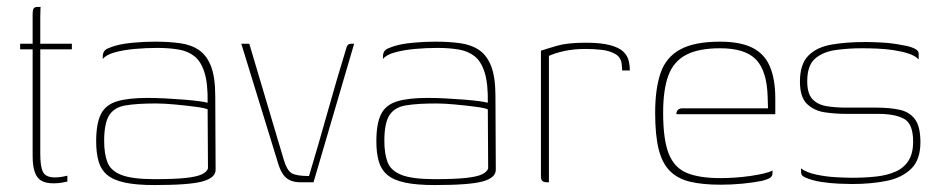

<svg xmlns="http://www.w3.org/2000/svg" viewBox="-20 -525 2702 553"><path d="M134 3Q113 3 100 -4Q87 -11 80.5 -28.5Q74 -46 74 -76V-383H38V-399H74V-484Q74 -493 75.5 -497.5Q77 -502 80 -503.5Q83 -505 87 -505H97Q97 -505 96.5 -498Q96 -491 96 -476V-399H187V-383H96V-82Q96 -43 104.5 -28.5Q113 -14 138 -14Q150 -14 160 -16Q170 -18 174 -19V-2Q169 -1 158.5 1Q148 3 134 3Z M425 8Q373 8 340 1Q307 -6 289 -21Q271 -36 264 -60Q257 -84 257 -118Q257 -169 270.5 -196Q284 -223 316.5 -233Q349 -243 405 -243Q430 -243 457.5 -241.5Q485 -240 510.5 -238Q536 -236 554 -233.5Q572 -231 578 -229Q579 -284 569 -316Q559 -348 540 -363Q521 -378 493.5 -382.5Q466 -387 433 -387Q400 -387 367.5 -384Q335 -381 310 -374Q285 -367 276 -355V-362Q276 -379 289.5 -385Q303 -391 315 -394Q332 -399 363.5 -402Q395 -405 426 -405Q467 -405 499 -400.5Q531 -396 553.5 -380.5Q576 -365 588 -333.5Q600 -302 600 -247L601 -36Q601 -13 563.5 -2.5Q526 8 425 8ZM425 -9Q483 -9 515 -12.5Q547 -16 561.5 -23Q576 -30 579 -40L578 -210Q570 -214 543 -217.5Q516 -221 484.5 -224Q453 -227 429 -227Q375 -227 342 -221.5Q309 -216 294.5 -193Q280 -170 280 -119Q280 -82 289.5 -57.5Q299 -33 330 -21Q361 -9 425 -9Z M846 0Q829 0 817 -5Q805 -10 797 -20.5Q789 -31 783 -48L675 -399H698L797 -66Q806 -35 819.5 -26.5Q833 -18 870 -18Q898 -111 924 -204Q950 -297 978 -388Q979 -393 982.5 -396Q986 -399 992 -399H1000L883 0Z M1232 8Q1180 8 1147 1Q1114 -6 1096 -21Q1078 -36 1071 -60Q1064 -84 1064 -118Q1064 -169 1077.5 -196Q1091 -223 1123.5 -233Q1156 -243 1212 -243Q1237 -243 1264.5 -241.5Q1292 -240 1317.5 -238Q1343 -236 1361 -233.5Q1379 -231 1385 -229Q1386 -284 1376 -316Q1366 -348 1347 -363Q1328 -378 1300.5 -382.5Q1273 -387 1240 -387Q1207 -387 1174.5 -384Q1142 -381 1117 -374Q1092 -367 1083 -355V-362Q1083 -379 1096.5 -385Q1110 -391 1122 -394Q1139 -399 1170.5 -402Q1202 -405 1233 -405Q1274 -405 1306 -400.5Q1338 -396 1360.5 -380.5Q1383 -365 1395 -333.5Q1407 -302 1407 -247L1408 -36Q1408 -13 1370.5 -2.5Q1333 8 1232 8ZM1232 -9Q1290 -9 1322 -12.5Q1354 -16 1368.5 -23Q1383 -30 1386 -40L1385 -210Q1377 -214 1350 -217.5Q1323 -221 1291.5 -224Q1260 -227 1236 -227Q1182 -227 1149 -221.5Q1116 -216 1101.5 -193Q1087 -170 1087 -119Q1087 -82 1096.5 -57.5Q1106 -33 1137 -21Q1168 -9 1232 -9Z M1561 0H1555Q1547 0 1542.5 -3.5Q1538 -7 1538 -16V-379Q1556 -385 1585.5 -393.5Q1615 -402 1667 -402Q1711 -402 1737 -395Q1763 -388 1775 -376.5Q1787 -365 1790.5 -351Q1794 -337 1794 -322H1772L1771 -336Q1770 -359 1753 -369Q1736 -379 1712.5 -381.5Q1689 -384 1667 -384Q1632 -384 1605 -378Q1578 -372 1561 -364Z M2055 7Q2004 7 1968 -1.5Q1932 -10 1909.5 -32.5Q1887 -55 1877 -95.5Q1867 -136 1867 -200Q1867 -269 1882.5 -314.5Q1898 -360 1939 -382.5Q1980 -405 2054 -405Q2111 -405 2146 -388Q2181 -371 2197 -334.5Q2213 -298 2213 -241V-196H1928Q1928 -203 1932 -208Q1936 -213 1946 -213H2192L2191 -246Q2189 -320 2158 -353Q2127 -386 2054 -386Q1992 -386 1956 -367Q1920 -348 1905 -307.5Q1890 -267 1890 -200Q1890 -123 1906 -82.5Q1922 -42 1958 -27Q1994 -12 2055 -12Q2075 -12 2097 -13.5Q2119 -15 2140 -18Q2161 -21 2178.5 -25Q2196 -29 2205 -34V-26Q2205 -19 2199.5 -14Q2194 -9 2174 -4Q2149 1 2118 4Q2087 7 2055 7Z M2434 5Q2421 5 2396.5 4Q2372 3 2345.5 -1Q2319 -5 2299 -14Q2293 -17 2290.5 -19.5Q2288 -22 2287.5 -27Q2287 -32 2287 -40Q2303 -28 2331.5 -22Q2360 -16 2389 -14.5Q2418 -13 2434 -13Q2471 -13 2503 -16.5Q2535 -20 2559 -30.5Q2583 -41 2596.5 -62Q2610 -83 2610 -117Q2610 -169 2583.5 -183Q2557 -197 2510 -197H2417Q2386 -197 2355.5 -201.5Q2325 -206 2304.5 -225.5Q2284 -245 2284 -290Q2284 -340 2308 -364.5Q2332 -389 2374.5 -396.5Q2417 -404 2472 -404Q2492 -404 2520.5 -402.5Q2549 -401 2579 -395Q2593 -393 2603.5 -389.5Q2614 -386 2620 -381.5Q2626 -377 2626 -370V-354Q2615 -365 2596 -371Q2577 -377 2554 -380.5Q2531 -384 2507 -385Q2483 -386 2462 -386Q2424 -386 2387.5 -381Q2351 -376 2328 -356.5Q2305 -337 2305 -291Q2305 -256 2319.5 -240Q2334 -224 2359.5 -219.5Q2385 -215 2418 -215H2506Q2542 -215 2570.5 -209Q2599 -203 2615 -182Q2631 -161 2631 -115Q2631 -65 2604.5 -39Q2578 -13 2533.5 -4Q2489 5 2434 5Z"/></svg>

Font: Genos Thin
Style: Regular
Weight: 100
Designer: Robert E. Leuschke
Foundry: Robert E. Leuschke
Version: Version 1.010